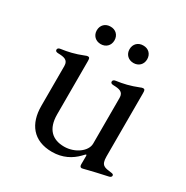

<svg xmlns="http://www.w3.org/2000/svg" viewBox="-146 -730 838 866"><g transform="rotate(30 272.5 -297.0)"><path d="M238.6 13.5C294 13.5 334.9 -9.6 364 -39.4L373.9 -49.7C379.6 -55.4 381.4 -55 381.7 -46.9C381.7 -32.7 381.7 -18.5 381.4 -5C381.4 4.3 383.9 10.3 392 10.3C396.7 10.3 429.3 0 516.3 -18.5C524.9 -19.9 529.8 -24.9 529.8 -29.8C529.8 -37.6 523.4 -38.4 516.3 -39.4C481.5 -43.7 462.4 -44.4 462.4 -91.6V-419.7C462.4 -435.7 461.3 -441.1 451.3 -441.1C447.1 -441.1 442.1 -438.9 437.9 -437.1C396.3 -420.5 362.9 -413 328.8 -408.4C319.2 -407.3 313.6 -403.1 313.6 -396.3C313.6 -388.5 319.6 -386 328.8 -385.7C358.7 -384.9 381.4 -381.7 381.4 -350.1V-111.9C381.4 -72.1 330.3 -34.4 274.1 -34.4C213.1 -34.4 174.7 -68.5 174.7 -145.2V-419.7C174.7 -435.7 173.7 -441.1 163.7 -441.1C159.4 -441.1 154.5 -438.9 150.2 -437.1C108.7 -420.5 75.3 -413 41.2 -408.4C31.6 -407.3 25.9 -403.1 25.9 -396.3C25.9 -388.5 32 -386 41.2 -385.7C71 -384.9 93.8 -381.7 93.8 -350.1V-141.7C93.8 -50.4 139.9 13.5 238.6 13.5ZM139.9 -562.9C139.9 -535.9 159.4 -517.4 186.1 -517.4C212.7 -517.4 231.9 -535.9 231.9 -562.9C231.9 -590.2 212.7 -608.7 186.1 -608.3C159.4 -608.7 139.9 -590.2 139.9 -562.9ZM310.4 -562.9C310.4 -535.9 329.9 -517.4 356.5 -517.4C383.2 -517.4 402.3 -535.9 402.3 -562.9C402.3 -590.2 383.2 -608.7 356.5 -608.3C329.9 -608.7 310.4 -590.2 310.4 -562.9Z"/></g></svg>

Font: Margiela Serif Text
Style: Regular
Weight: 400
Designer: Andreas Faust, Stefan Endress
Version: Version 1.002;FEAKit 1.0